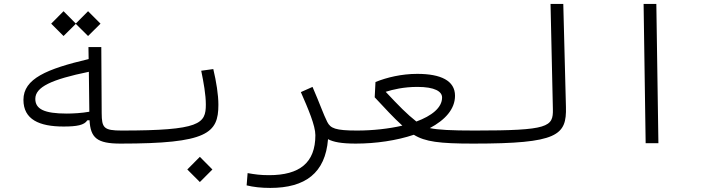

<svg xmlns="http://www.w3.org/2000/svg" viewBox="-20 -713 3556 956"><path d="M296.4 -83C362.3 -83 399.9 -89.8 414.6 -113.8L425.8 -114.3C430.7 -26.4 462.9 2 580.1 2C613.3 2 621.1 -9.3 621.1 -33.2C621.1 -57.1 613.3 -63 585.9 -63C496.6 -63 486.8 -76.2 486.3 -149.9L484.4 -478.5H420.4L421.4 -418.9C212.4 -369.6 96.7 -321.3 96.7 -215.8C96.7 -118.2 175.3 -83 296.4 -83ZM422.4 -355.5 424.8 -156.7C388.2 -149.9 341.8 -147.5 312.5 -147.5C199.2 -147.5 155.8 -170.4 155.8 -220.7C155.8 -279.8 236.3 -317.4 422.4 -355.5ZM418.5 -533.7 480.5 -595.2 418.5 -657.2 357.4 -595.7 296.4 -657.2 234.9 -595.2 296.4 -533.7 357.4 -594.2Z M580.1 2C1012.7 2 1067.4 -49.3 1067.4 -191.4C1067.4 -241.2 1057.1 -306.2 1042 -369.1L981.9 -360.8C994.1 -301.8 1004.9 -241.2 1004.9 -192.4C1004.9 -97.2 977.1 -63 585.9 -63C575.2 -63 567.4 -53.7 567.4 -33.7C567.4 -9.8 570.8 2 580.1 2ZM975.1 193.4 1037.6 130.9 975.1 67.9 912.6 130.9Z M1613.3 -20C1640.1 -5.9 1679.7 2 1752 2C1775.4 2 1791 -5.9 1791 -33.2C1791 -56.2 1782.2 -63 1757.8 -63C1649.4 -63 1625.5 -74.2 1609.4 -106C1589.8 -145 1573.7 -193.8 1536.1 -280.3L1478 -254.4C1515.1 -169.9 1550.3 -87.4 1550.3 -40C1550.3 97.2 1472.2 159.2 1319.8 159.2C1275.9 159.2 1249.5 155.3 1212.9 148.9L1208 210C1241.7 218.3 1280.3 222.7 1325.7 222.7C1500 222.7 1600.1 148.4 1613.3 -20Z M1751 2C1851.6 2 1954.6 -13.2 2040.5 -42C2096.7 -7.3 2167.5 2 2335.4 2C2381.3 2 2391.1 -9.3 2391.1 -33.7C2391.1 -56.6 2381.3 -63 2343.3 -63C2226.6 -63 2161.1 -66.4 2120.1 -75.2C2195.8 -115.2 2245.6 -169.4 2245.6 -236.3C2245.6 -311.5 2174.8 -345.2 2057.6 -345.2C1979.5 -345.2 1906.7 -327.6 1849.6 -304.7L1845.7 -228.5C1896.5 -174.3 1939 -127.4 1983.4 -87.4C1915 -71.8 1836.4 -63 1757.8 -63ZM2053.2 -107.9C2005.4 -145.5 1966.8 -185.1 1900.4 -255.9C1936 -267.1 1989.7 -280.3 2058.6 -280.3C2145 -280.3 2181.2 -257.3 2181.2 -227.5C2181.2 -176.8 2129.9 -136.2 2053.2 -107.9Z M2337.9 2C2758.3 2 2801.8 -39.1 2797.9 -180.7L2784.7 -693.4H2721.2L2732.9 -169.4C2734.9 -81.1 2711.9 -63 2343.8 -63C2324.2 -63 2310.5 -56.2 2310.5 -31.2C2310.5 -8.8 2318.8 2 2337.9 2Z M3194.8 0H3258.3L3248 -693.4H3184.6Z"/></svg>

Font: Cascadia Mono NF Light
Style: Regular
Weight: 300
Monospace: yes
Designer: Aaron Bell
Foundry: Saja Typeworks
Version: Version 2404.023